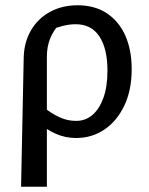

<svg xmlns="http://www.w3.org/2000/svg" viewBox="-20 -515 564 729"><path d="M60 194 70 -295Q71 -354 97.5 -399.5Q124 -445 170 -470Q216 -495 275 -495Q339 -495 385 -465Q431 -435 455.5 -380.5Q480 -326 480 -252Q480 -172 451.5 -113Q423 -54 375.5 -22.5Q328 9 269 9Q228 9 192 -7Q156 -23 131 -46L147 -107Q174 -85 204.5 -70.5Q235 -56 269 -56Q305 -56 331.5 -79Q358 -102 373 -144.5Q388 -187 388 -247Q388 -330 357.5 -376.5Q327 -423 267 -423Q244 -423 218 -416.5Q192 -410 165 -399L209 -428Q183 -400 170.5 -369Q158 -338 158 -300V194Z"/></svg>

Font: Piazzolla 24pt Medium
Style: Regular
Weight: 500
Designer: Juan Pablo del Peral
Foundry: Huerta Tipografica
Version: Version 2.005